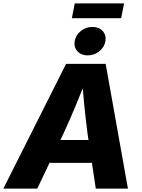

<svg xmlns="http://www.w3.org/2000/svg" viewBox="-48 -1100 827 1120"><path d="M-28.3 0 337.4 -727.5H568.4L698.2 0H510.7L462.9 -318.8Q452.6 -397.5 443.8 -484.6Q435.1 -571.8 427.2 -668H468.8Q430.2 -572.8 394.3 -485.6Q358.4 -398.4 321.3 -318.8L169.4 0ZM163.6 -149.9 185.5 -283.2H578.1L556.2 -149.9ZM463.4 -776.9Q425.8 -776.9 403.8 -801Q381.8 -825.2 387.7 -859.9Q393.6 -895.5 423.3 -919.2Q453.1 -942.9 491.2 -942.9Q528.8 -942.9 550.8 -919.2Q572.8 -895.5 566.9 -859.9Q561.5 -825.2 531.5 -801Q501.5 -776.9 463.4 -776.9ZM675.8 -1080.1 658.7 -993.7H371.1L388.2 -1080.1Z"/></svg>

Font: Inter 20pt ExtraBold
Style: Italic
Weight: 800
Italic angle: -9.3988°
Version: Version 4.001;git-66647c0bb